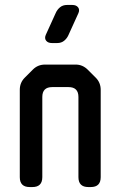

<svg xmlns="http://www.w3.org/2000/svg" viewBox="-20 -746 487 776"><path d="M100 10H111Q151 10 151 -30V-354Q151 -394 191 -394H257Q297 -394 297 -354V-30Q297 10 337 10H347Q387 10 387 -30V-383Q387 -412 367 -432L335 -464Q314 -485 286 -485H162Q133 -485 113 -465L80 -432Q60 -412 60 -383V-30Q60 10 100 10ZM190 -572H211Q228 -572 239.5 -581.5Q251 -591 257 -605L297 -693Q303 -707 295.5 -716.5Q288 -726 272 -726H251Q234 -726 222.5 -716.5Q211 -707 205 -693L165 -605Q159 -591 166.5 -581.5Q174 -572 190 -572Z"/></svg>

Font: WDXL Lubrifont SC
Style: Regular
Weight: 400
Designer: [WDXL Lubrifont] Copyright 2020-2022 (c) NightFurySL2001, Skr-ZERO; [ZCOOL QingKe HuangYou] Copyright 2018-2022 (c) The 
Version: Version 2.001;hotconv 1.1.1;makeotfexe 2.6.0